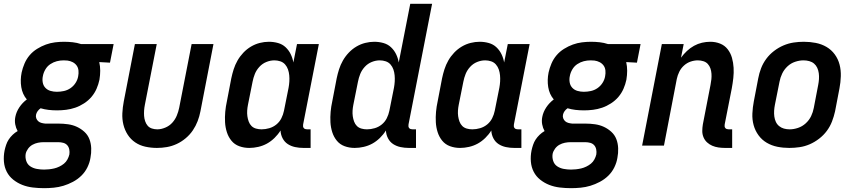

<svg xmlns="http://www.w3.org/2000/svg" viewBox="-44 -760 4464 1002"><path d="M186 222Q156 222 127 218.5Q98 215 72.5 205Q47 195 25.5 178Q4 161 -8.5 137Q-21 113 -23.5 84Q-26 55 -20 25Q-17 11 -12 -4Q-7 -19 1.5 -32Q10 -45 22 -56.5Q34 -68 48 -76Q39 -92 35.5 -111Q32 -130 36 -150Q41 -176 57 -200Q73 -224 96 -241Q73 -268 67 -305.5Q61 -343 69 -382Q74 -405 84 -428.5Q94 -452 110.5 -471.5Q127 -491 149.5 -505Q172 -519 195.5 -527.5Q219 -536 243 -539Q267 -542 290 -542Q313 -542 335.5 -539.5Q358 -537 379 -530H549L530 -433L474 -436Q479 -414 479 -391Q479 -368 475 -344Q470 -320 460 -297Q450 -274 433.5 -254.5Q417 -235 394.5 -220.5Q372 -206 348.5 -198Q325 -190 301 -187Q277 -184 254 -184Q231 -184 209.5 -186.5Q188 -189 168 -195Q159 -189 152.5 -180Q146 -171 144 -161Q142 -151 145.5 -142Q149 -133 156 -127Q163 -121 172.5 -118.5Q182 -116 192 -115H261Q286 -115 311 -111.5Q336 -108 357.5 -98Q379 -88 396.5 -72Q414 -56 422.5 -34Q431 -12 432 13.5Q433 39 428 64Q424 89 412 113.5Q400 138 380.5 157Q361 176 336.5 189Q312 202 287 209.5Q262 217 236.5 219.5Q211 222 186 222ZM253 -281Q271 -281 289.5 -285Q308 -289 324 -300Q340 -311 350.5 -327.5Q361 -344 364 -362Q367 -377 365.5 -392Q364 -407 356 -418Q348 -429 335.5 -435.5Q323 -442 308 -444L288 -445Q270 -445 252.5 -440.5Q235 -436 219 -425.5Q203 -415 193 -398Q183 -381 180 -364Q176 -347 179 -330Q182 -313 193 -301.5Q204 -290 220 -285.5Q236 -281 253 -281ZM186 125Q199 125 212.5 123.5Q226 122 239 119Q252 116 265.5 109.5Q279 103 290 94Q301 85 308 72Q315 59 318 46Q320 33 317.5 20Q315 7 307 -2Q299 -11 286.5 -14.5Q274 -18 260 -18H183Q169 -18 154 -15Q139 -12 125.5 -4.5Q112 3 102.5 16Q93 29 90 43Q87 62 93 80Q99 98 114 108Q129 118 148 121.5Q167 125 186 125Z M775 12Q744 12 714.5 5.5Q685 -1 661.5 -17Q638 -33 622.5 -57Q607 -81 600 -109.5Q593 -138 594.5 -169Q596 -200 602 -231L660 -530H774L712 -213Q709 -198 708 -183.5Q707 -169 708 -155Q709 -141 713.5 -127.5Q718 -114 726.5 -104Q735 -94 748.5 -89.5Q762 -85 777 -85Q797 -85 818.5 -94Q840 -103 855 -119.5Q870 -136 878.5 -156.5Q887 -177 891 -197L956 -530H1070L1002 -179Q997 -153 987.5 -128Q978 -103 962.5 -80Q947 -57 925 -38.5Q903 -20 878 -8.5Q853 3 827 7.5Q801 12 775 12Z M1257 12Q1229 12 1204.5 3Q1180 -6 1164 -25.5Q1148 -45 1140 -70Q1132 -95 1130.5 -122Q1129 -149 1131.5 -176.5Q1134 -204 1140 -231L1163 -351Q1168 -375 1175.5 -398.5Q1183 -422 1195.5 -444Q1208 -466 1226 -485Q1244 -504 1266 -517Q1288 -530 1312 -536Q1336 -542 1359 -542Q1384 -542 1407 -535.5Q1430 -529 1446.5 -513.5Q1463 -498 1473 -477.5Q1483 -457 1487 -434L1506 -530H1620L1538 -111Q1537 -106 1537.5 -101Q1538 -96 1541 -92Q1544 -88 1549 -86.5Q1554 -85 1559 -85H1577V12H1540Q1517 12 1496 7.5Q1475 3 1458 -8Q1441 -19 1431 -38Q1421 -57 1420 -79Q1407 -58 1388.5 -40Q1370 -22 1349 -10.5Q1328 1 1304 6.5Q1280 12 1257 12ZM1321 -85Q1341 -85 1361.5 -91Q1382 -97 1398.5 -110.5Q1415 -124 1424.5 -143Q1434 -162 1438 -182L1462 -302Q1465 -318 1466 -334.5Q1467 -351 1465.5 -367Q1464 -383 1459 -397.5Q1454 -412 1444 -423.5Q1434 -435 1419 -440Q1404 -445 1388 -445Q1367 -445 1346 -436.5Q1325 -428 1309.5 -411Q1294 -394 1286 -374Q1278 -354 1274 -333L1250 -213Q1247 -198 1246 -183Q1245 -168 1247 -153.5Q1249 -139 1254 -125.5Q1259 -112 1268.5 -102.5Q1278 -93 1292 -89Q1306 -85 1321 -85Z M1807 12Q1779 12 1754.5 3Q1730 -6 1714 -25.5Q1698 -45 1690 -70Q1682 -95 1680.5 -122Q1679 -149 1681.5 -176.5Q1684 -204 1690 -231L1713 -351Q1718 -375 1725.5 -398.5Q1733 -422 1745.5 -444Q1758 -466 1776 -485Q1794 -504 1816 -517Q1838 -530 1862 -536Q1886 -542 1909 -542Q1934 -542 1957 -535.5Q1980 -529 1996.5 -513.5Q2013 -498 2023 -477.5Q2033 -457 2037 -434L2097 -740H2211L2088 -111Q2087 -106 2087.5 -101Q2088 -96 2091 -92Q2094 -88 2099 -86.5Q2104 -85 2109 -85H2127V12H2090Q2067 12 2046 7.5Q2025 3 2008 -8Q1991 -19 1981 -38Q1971 -57 1970 -79Q1957 -58 1938.5 -40Q1920 -22 1899 -10.5Q1878 1 1854 6.5Q1830 12 1807 12ZM1871 -85Q1891 -85 1911.5 -91Q1932 -97 1948.5 -110.5Q1965 -124 1974.5 -143Q1984 -162 1988 -182L2012 -302Q2015 -318 2016 -334.5Q2017 -351 2015.5 -367Q2014 -383 2009 -397.5Q2004 -412 1994 -423.5Q1984 -435 1969 -440Q1954 -445 1938 -445Q1917 -445 1896 -436.5Q1875 -428 1859.5 -411Q1844 -394 1836 -374Q1828 -354 1824 -333L1800 -213Q1797 -198 1796 -183Q1795 -168 1797 -153.5Q1799 -139 1804 -125.5Q1809 -112 1818.5 -102.5Q1828 -93 1842 -89Q1856 -85 1871 -85Z M2357 12Q2329 12 2304.5 3Q2280 -6 2264 -25.5Q2248 -45 2240 -70Q2232 -95 2230.5 -122Q2229 -149 2231.5 -176.5Q2234 -204 2240 -231L2263 -351Q2268 -375 2275.5 -398.5Q2283 -422 2295.5 -444Q2308 -466 2326 -485Q2344 -504 2366 -517Q2388 -530 2412 -536Q2436 -542 2459 -542Q2484 -542 2507 -535.5Q2530 -529 2546.5 -513.5Q2563 -498 2573 -477.5Q2583 -457 2587 -434L2606 -530H2720L2638 -111Q2637 -106 2637.5 -101Q2638 -96 2641 -92Q2644 -88 2649 -86.5Q2654 -85 2659 -85H2677V12H2640Q2617 12 2596 7.5Q2575 3 2558 -8Q2541 -19 2531 -38Q2521 -57 2520 -79Q2507 -58 2488.5 -40Q2470 -22 2449 -10.5Q2428 1 2404 6.5Q2380 12 2357 12ZM2421 -85Q2441 -85 2461.5 -91Q2482 -97 2498.5 -110.5Q2515 -124 2524.5 -143Q2534 -162 2538 -182L2562 -302Q2565 -318 2566 -334.5Q2567 -351 2565.5 -367Q2564 -383 2559 -397.5Q2554 -412 2544 -423.5Q2534 -435 2519 -440Q2504 -445 2488 -445Q2467 -445 2446 -436.5Q2425 -428 2409.5 -411Q2394 -394 2386 -374Q2378 -354 2374 -333L2350 -213Q2347 -198 2346 -183Q2345 -168 2347 -153.5Q2349 -139 2354 -125.5Q2359 -112 2368.5 -102.5Q2378 -93 2392 -89Q2406 -85 2421 -85Z M2936 222Q2906 222 2877 218.5Q2848 215 2822.5 205Q2797 195 2775.5 178Q2754 161 2741.5 137Q2729 113 2726.5 84Q2724 55 2730 25Q2733 11 2738 -4Q2743 -19 2751.5 -32Q2760 -45 2772 -56.5Q2784 -68 2798 -76Q2789 -92 2785.5 -111Q2782 -130 2786 -150Q2791 -176 2807 -200Q2823 -224 2846 -241Q2823 -268 2817 -305.5Q2811 -343 2819 -382Q2824 -405 2834 -428.5Q2844 -452 2860.5 -471.5Q2877 -491 2899.5 -505Q2922 -519 2945.5 -527.5Q2969 -536 2993 -539Q3017 -542 3040 -542Q3063 -542 3085.5 -539.5Q3108 -537 3129 -530H3299L3280 -433L3224 -436Q3229 -414 3229 -391Q3229 -368 3225 -344Q3220 -320 3210 -297Q3200 -274 3183.5 -254.5Q3167 -235 3144.5 -220.5Q3122 -206 3098.5 -198Q3075 -190 3051 -187Q3027 -184 3004 -184Q2981 -184 2959.5 -186.5Q2938 -189 2918 -195Q2909 -189 2902.5 -180Q2896 -171 2894 -161Q2892 -151 2895.5 -142Q2899 -133 2906 -127Q2913 -121 2922.5 -118.5Q2932 -116 2942 -115H3011Q3036 -115 3061 -111.5Q3086 -108 3107.5 -98Q3129 -88 3146.5 -72Q3164 -56 3172.5 -34Q3181 -12 3182 13.5Q3183 39 3178 64Q3174 89 3162 113.5Q3150 138 3130.5 157Q3111 176 3086.5 189Q3062 202 3037 209.5Q3012 217 2986.5 219.5Q2961 222 2936 222ZM3003 -281Q3021 -281 3039.5 -285Q3058 -289 3074 -300Q3090 -311 3100.5 -327.5Q3111 -344 3114 -362Q3117 -377 3115.5 -392Q3114 -407 3106 -418Q3098 -429 3085.5 -435.5Q3073 -442 3058 -444L3038 -445Q3020 -445 3002.5 -440.5Q2985 -436 2969 -425.5Q2953 -415 2943 -398Q2933 -381 2930 -364Q2926 -347 2929 -330Q2932 -313 2943 -301.5Q2954 -290 2970 -285.5Q2986 -281 3003 -281ZM2936 125Q2949 125 2962.5 123.5Q2976 122 2989 119Q3002 116 3015.5 109.5Q3029 103 3040 94Q3051 85 3058 72Q3065 59 3068 46Q3070 33 3067.5 20Q3065 7 3057 -2Q3049 -11 3036.5 -14.5Q3024 -18 3010 -18H2933Q2919 -18 2904 -15Q2889 -12 2875.5 -4.5Q2862 3 2852.5 16Q2843 29 2840 43Q2837 62 2843 80Q2849 98 2864 108Q2879 118 2898 121.5Q2917 125 2936 125Z M3740 12Q3722 12 3705 9.5Q3688 7 3673 0.5Q3658 -6 3646 -17Q3634 -28 3627.5 -43.5Q3621 -59 3621 -76Q3621 -93 3624 -111L3664 -317Q3667 -332 3668.5 -346.5Q3670 -361 3669 -375.5Q3668 -390 3663.5 -403Q3659 -416 3650 -426Q3641 -436 3627 -440.5Q3613 -445 3598 -445Q3579 -445 3560 -438.5Q3541 -432 3525.5 -418Q3510 -404 3501 -385.5Q3492 -367 3488 -348L3421 0H3307L3410 -530H3524L3510 -459Q3524 -478 3541 -494Q3558 -510 3578 -521Q3598 -532 3619.5 -537Q3641 -542 3663 -542Q3690 -542 3714 -532.5Q3738 -523 3753.5 -503Q3769 -483 3776 -458Q3783 -433 3784.5 -406.5Q3786 -380 3783 -353Q3780 -326 3775 -299L3738 -111Q3737 -106 3737.5 -101Q3738 -96 3741 -92Q3744 -88 3749 -86.5Q3754 -85 3759 -85H3777V12Z M4075 12Q4043 12 4013 6Q3983 0 3957.5 -15Q3932 -30 3914.5 -54Q3897 -78 3889 -107Q3881 -136 3882.5 -168Q3884 -200 3890 -231L3913 -351Q3918 -378 3928 -404Q3938 -430 3955 -453Q3972 -476 3995.5 -494Q4019 -512 4045 -523Q4071 -534 4097.5 -538Q4124 -542 4151 -542Q4183 -542 4213.5 -536Q4244 -530 4269.5 -515Q4295 -500 4312.5 -476Q4330 -452 4337.5 -423Q4345 -394 4344 -362Q4343 -330 4337 -299L4314 -179Q4308 -152 4298 -126Q4288 -100 4271 -77Q4254 -54 4230.5 -36Q4207 -18 4181.5 -7Q4156 4 4129 8Q4102 12 4075 12ZM4077 -85Q4098 -85 4120.5 -92.5Q4143 -100 4161 -116.5Q4179 -133 4189 -154Q4199 -175 4203 -197L4226 -317Q4229 -332 4230 -347.5Q4231 -363 4229 -378Q4227 -393 4221 -406Q4215 -419 4204.5 -428Q4194 -437 4179.5 -441Q4165 -445 4149 -445Q4128 -445 4105.5 -437.5Q4083 -430 4065.5 -413.5Q4048 -397 4038 -376Q4028 -355 4024 -333L4000 -213Q3997 -198 3996 -182.5Q3995 -167 3997 -152Q3999 -137 4005 -124Q4011 -111 4022 -102Q4033 -93 4047 -89Q4061 -85 4077 -85Z"/></svg>

Font: Lode
Style: Bold Italic
Weight: 700
Italic angle: -11°
Monospace: yes
Designer: Belleve Invis
Foundry: Belleve Invis
Version: Version 29.2.0; ttfautohint (v1.8.3)